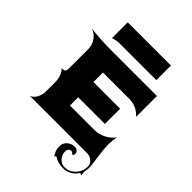

<svg xmlns="http://www.w3.org/2000/svg" viewBox="-229 -776 1044 1044"><g transform="rotate(45 293.0 -254.0)"><path d="M131.8 -538.1V-659.2H463.9V-546.9H181.9Q158.2 -546.9 131.8 -538.1ZM17.6 -498Q80.6 -488.3 187.5 -488.3H527.3V-328.1Q506.3 -350.6 482.8 -360.8Q459.2 -371.1 429.7 -371.1H229.5V-297.9H434.6V-180.7H229.5V-117.2H419.9Q450.9 -117.2 481.7 -132.8Q512.5 -148.4 532.2 -174.8Q526.4 -147 526.4 -115.2Q526.4 -80.6 534.7 -24.7Q543 31.2 543 48.1Q543 57.9 541 68.1Q539.3 76.7 539.3 87.4Q539.3 99.6 541.7 108.2Q535.2 103.5 529.5 103.5Q527.6 103.5 526.9 104.5Q513.4 125.7 491.9 138.2Q470.5 150.6 445.3 150.6Q401.1 150.6 372.3 130.4Q366.5 134 366.5 140.4Q345.2 114.3 345.2 80.1Q345.2 55.7 363 39.1Q380.9 22.5 407.7 22.5Q419.4 22.5 427.7 29.9Q436 37.4 436 47.9Q436 54.2 432.6 58.8Q429.2 63.5 424.3 63.5Q424.3 58.6 419.7 55.2Q415 51.8 408.7 51.8Q399.9 51.8 393.6 59.1Q387.2 66.4 387.2 77.1Q387.2 103.5 404.3 122.2Q421.4 140.9 445.3 140.9Q481.7 140.9 507.4 113.8Q533.2 86.7 533.2 48.1Q533.2 28.3 517.1 14.2Q501 0 478.5 0H39.1Q61.3 -10.5 72.1 -32.5Q83 -54.4 83 -78.1V-152.3Q83 -176.3 74.7 -197.3Q66.4 -218.3 53.5 -228.5Q62.7 -228.5 67.3 -229.2Q71.8 -230 76 -233.4Q80.3 -236.8 81.7 -243.9Q83 -251 83 -263.7V-405.3Q83 -436 64.8 -461.9Q46.6 -487.8 17.6 -498Z"/></g></svg>

Font: Agreloy
Style: Medium
Weight: 400
Designer: gluk
Foundry: gluk
Version: Version 0.27